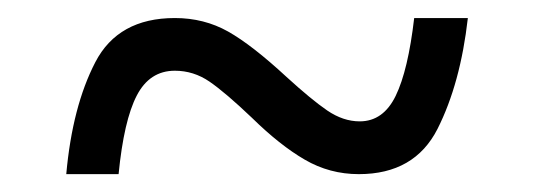

<svg xmlns="http://www.w3.org/2000/svg" viewBox="-20 -464 599 215"><path d="M175.8 -443.8Q208.5 -443.8 235.4 -428.7Q262.2 -413.6 300.8 -377.9Q328.6 -352.5 346.4 -340.3Q364.3 -328.1 382.8 -328.1Q409.2 -328.1 423.1 -356.7Q437 -385.3 443.8 -443.8H503.9Q495.6 -370.6 470 -319.8Q444.3 -269 381.8 -269Q349.1 -269 321.3 -285.2Q293.5 -301.3 262.2 -332Q232.4 -360.4 214.6 -372.6Q196.8 -384.8 175.8 -384.8Q147.5 -384.8 133.1 -356.9Q118.7 -329.1 112.8 -269H54.2Q61 -344.7 86.7 -394.3Q112.3 -443.8 175.8 -443.8Z"/></svg>

Font: Noto Serif Tamil
Style: Regular
Weight: 400
Designer: Indian Type Foundry
Foundry: Monotype Imaging Inc.
Version: Version 1.01